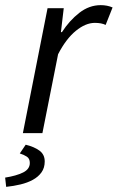

<svg xmlns="http://www.w3.org/2000/svg" viewBox="-58 -518 458 747"><path d="M127 -486H190L179 -393H183Q212 -438 250.5 -468Q289 -498 334 -498Q359 -498 380 -489L353 -421Q337 -429 311 -429Q275 -429 237 -398Q199 -367 168 -307L107 0H31ZM42 45Q75 53 95.5 68Q116 83 116 110Q116 135 103.5 152.5Q91 170 70 181.5Q49 193 22 199.5Q-5 206 -34 209L-38 173Q6 166 32 153Q58 140 58 116Q58 99 46.5 91.5Q35 84 19 79Z"/></svg>

Font: mr_Source Sans Pro
Style: Italic
Weight: 400
Italic angle: -11°
Designer: Paul D. Hunt
Foundry: Adobe Systems Incorporated
Version: Version 1.036;July 10, 2024;FontCreator 11.5.0.2430 64-bit